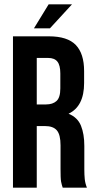

<svg xmlns="http://www.w3.org/2000/svg" viewBox="-20 -868 442 888"><path d="M270 0Q268 -7 266 -13Q264 -19 262.5 -28Q261 -37 260.5 -51Q260 -65 260 -86V-196Q260 -245 243 -265Q226 -285 188 -285H150V0H40V-700H206Q292 -700 330.5 -660Q369 -620 369 -539V-484Q369 -376 297 -342Q339 -325 354.5 -286.5Q370 -248 370 -193V-85Q370 -59 372 -39.5Q374 -20 382 0ZM150 -600V-385H193Q224 -385 241.5 -401Q259 -417 259 -459V-528Q259 -566 245.5 -583Q232 -600 203 -600ZM313 -848 211 -737H137L205 -848Z"/></svg>

Font: Bebas Neue
Style: Regular
Weight: 400
Designer: Ryoichi Tsunekawa
Foundry: Ryoichi Tsunekawa
Version: Version 1.300